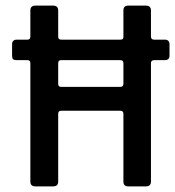

<svg xmlns="http://www.w3.org/2000/svg" viewBox="-20 -663 623 683"><path d="M169 0H106Q88 0 88 -17V-438Q88 -449 78 -449H40Q30 -449 26.5 -452.5Q23 -456 23 -465V-505Q23 -522 40 -522H78Q88 -522 88 -533V-626Q88 -643 106 -643H169Q187 -643 187 -626V-533Q187 -522 197 -522H409Q419 -522 419 -531V-626Q419 -643 436 -643H499Q517 -643 517 -626V-533Q517 -522 528 -522H566Q583 -522 583 -505V-465Q583 -449 566 -449H528Q517 -449 517 -438V-17Q517 0 499 0H436Q419 0 419 -17V-258Q419 -269 408 -269H197Q187 -269 187 -258V-17Q187 0 169 0ZM197 -354H408Q419 -354 419 -365V-438Q419 -449 408 -449H197Q187 -449 187 -438V-365Q187 -354 197 -354Z"/></svg>

Font: Rajdhani Semibold
Style: Regular
Weight: 600
Designer: Satya Rajpurohit, Jyotish Sonowal
Foundry: Indian Type Foundry
Version: Version 1.200;PS 1.0;hotconv 1.0.78;makeotf.lib2.5.61930; tt